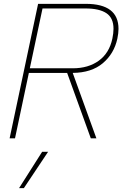

<svg xmlns="http://www.w3.org/2000/svg" viewBox="-20 -719 636 998"><path d="M178 -699H426Q596 -699 596 -569Q596 -547 590 -518Q573 -440 514.5 -390.5Q456 -341 358 -340L481 0H452L329 -340H130L58 0H30ZM358 -364Q439 -364 493.5 -403.5Q548 -443 564 -518Q570 -547 570 -569Q570 -626 533 -650.5Q496 -675 425 -675H201L135 -364ZM199 70H230L104 259H79Z"/></svg>

Font: Prompt Thin
Style: Italic
Weight: 250
Italic angle: -12°
Designer: Katatrad Team
Foundry: CadsonDemak
Version: Version 1.001